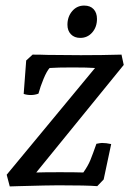

<svg xmlns="http://www.w3.org/2000/svg" viewBox="-20 -665 473 689"><path d="M321 -421Q295 -423 240 -423Q186 -423 158 -421Q148 -410 136.5 -382.5Q125 -355 118 -329Q105 -324 91 -324Q76 -324 65 -328L74 -448L97 -469Q127 -469 150 -468L270 -467Q348 -467 416 -469L424 -432L110 -46Q138 -47 195 -47Q251 -47 279 -46Q296 -70 304.5 -91Q313 -112 326 -149Q341 -152 346 -152Q361 -152 379 -148L352 -21L329 3Q292 0 189 0Q155 0 47 3L15 4L4 -38ZM222 -576Q222 -605 239 -625Q256 -645 282 -645Q304 -645 316 -632Q328 -619 328 -597Q328 -568 311 -548.5Q294 -529 268 -529Q247 -529 234.5 -542Q222 -555 222 -576Z"/></svg>

Font: Caladea
Style: Italic
Weight: 400
Italic angle: -9°
Designer: Carolina Giovagnoli and Andres Torresi
Foundry: Carolina Giovagnoli & Andres Torresi
Version: Version 1.001